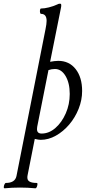

<svg xmlns="http://www.w3.org/2000/svg" viewBox="-77 -745 468 1038"><path d="M-52 273Q-57 273 -56.5 265.5Q-56 258 -52.5 251Q-49 244 -45 244Q4 244 12 207L169 -587Q175 -616 175 -632Q175 -670 145 -670Q141 -670 139.5 -677.5Q138 -685 139.5 -692Q141 -699 145 -699Q163 -699 187 -705Q211 -711 233 -721Q238 -724 242 -724.5Q246 -725 248 -725Q254 -725 254 -718Q254 -715 254 -712Q254 -709 253 -705L194 -411Q205 -413 216 -414.5Q227 -416 238 -416Q297 -416 332 -371.5Q367 -327 367 -253Q367 -204 348 -156.5Q329 -109 297 -71.5Q265 -34 225 -11.5Q185 11 143 11Q131 11 111 6L72 203Q71 207 71 210Q71 213 71 216Q71 244 121 244Q126 244 125.5 251Q125 258 122 265.5Q119 273 114 273Q93 271 73 270Q53 269 31 269Q9 269 -12 270Q-33 271 -52 273ZM148 -23Q188 -23 222.5 -53Q257 -83 278.5 -132Q300 -181 300 -237Q300 -296 277.5 -334Q255 -372 220 -372Q202 -372 185 -366L124 -59Q123 -54 123 -47Q123 -23 148 -23Z"/></svg>

Font: Junicode Two Beta Condensed
Style: Italic
Weight: 400
Width: 3
Italic angle: -9°
Version: Version 1.053; ttfautohint (v1.8.4)